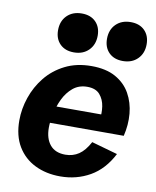

<svg xmlns="http://www.w3.org/2000/svg" viewBox="-88 -851 758 930"><g transform="rotate(10 291.0 -385.5)"><path d="M272 12.7Q202.1 12.7 147.5 -14.2Q92.8 -41 61.5 -93Q30.3 -145 30.3 -220.2Q30.3 -277.3 49.6 -333.7Q68.8 -390.1 106.4 -436.8Q144 -483.4 200.2 -511.7Q256.3 -540 329.6 -540Q401.4 -540 448.5 -513.7Q495.6 -487.3 520.5 -443.1Q545.4 -398.9 550.3 -344.7Q555.2 -290.5 541.5 -234.4H124L141.1 -317.4H433.1L413.1 -292Q418.9 -322.8 414.1 -356.4Q409.2 -390.1 388.9 -413.8Q368.7 -437.5 326.7 -437.5Q285.6 -437.5 256.8 -413.6Q228 -389.6 210.4 -352.8Q192.9 -315.9 185.1 -277.3Q177.2 -238.8 177.2 -210.4Q177.2 -156.7 202.9 -126Q228.5 -95.2 278.3 -95.2Q315.4 -95.2 344.2 -114.5Q373 -133.8 396.5 -177.7L524.4 -141.6Q483.9 -62.5 418 -24.9Q352.1 12.7 272 12.7ZM232.9 -590.3Q189.5 -590.3 164.3 -615.7Q139.2 -641.1 139.2 -683.1Q139.2 -728 166.7 -755.4Q194.3 -782.7 239.3 -782.7Q282.7 -782.7 307.9 -757.3Q333 -731.9 333 -689.9Q333 -645.5 305.4 -617.9Q277.8 -590.3 232.9 -590.3ZM473.6 -590.3Q430.2 -590.3 405 -615.7Q379.9 -641.1 379.9 -683.1Q379.9 -728 407.5 -755.4Q435.1 -782.7 480 -782.7Q523.4 -782.7 548.6 -757.3Q573.7 -731.9 573.7 -689.9Q573.7 -645.5 546.1 -617.9Q518.6 -590.3 473.6 -590.3Z"/></g></svg>

Font: Schibsted Grotesk
Style: Bold Italic
Weight: 700
Italic angle: -12°
Designer: Bakken & Baeck AS, Henrik Kongsvoll
Foundry: Schibsted ASA
Version: Version 1.100;gftools[0.9.25]